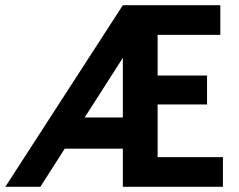

<svg xmlns="http://www.w3.org/2000/svg" viewBox="-30 -720 921 740"><path d="M577.5 -317.5H768V-428.8H577.5V-585.7H819.2V-700H443.5L-9.5 0H125.5L443.5 -497.2V0H829.2V-114.3H577.5ZM458.5 -267.2H280.5L204 -147H458.5Z"/></svg>

Font: Tilda Sans VF
Style: Regular
Weight: 400
Designer: ParaType Ltd
Foundry: ParaType Ltd
Version: Version 1.010